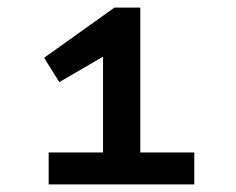

<svg xmlns="http://www.w3.org/2000/svg" viewBox="-20 -781 620 505"><path d="M108 -296V-380H251V-632L136 -565L96 -629L281 -761H349V-380H491V-296Z"/></svg>

Font: Sometype Mono
Style: Bold
Weight: 700
Monospace: yes
Designer: Ryoichi Tsunekawa
Foundry: Dharma Type
Version: Version 1.000; ttfautohint (v1.8.3)